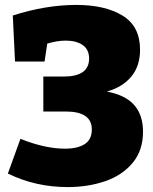

<svg xmlns="http://www.w3.org/2000/svg" viewBox="-20 -745 622 780"><path d="M561 -210Q561 -134 519 -83.5Q477 -33 407.5 -9Q338 15 255 15Q124 15 12 -40L63 -181Q163 -141 244 -141Q295 -141 324 -159.5Q353 -178 353 -219Q353 -292 247 -292H156V-434H238Q342 -434 342 -507Q342 -544 316 -562Q290 -580 247 -580Q213 -580 172 -568L161 -495H41L32 -682Q166 -725 290 -725Q407 -725 478 -681.5Q549 -638 549 -543Q549 -477 513.5 -434Q478 -391 414 -373Q489 -359 525 -318.5Q561 -278 561 -210Z"/></svg>

Font: Bitter Pro Black
Style: Regular
Weight: 900
Designer: Sol Matas, and Bitter project Authors
Foundry: Sol Matas
Version: Version 1.010